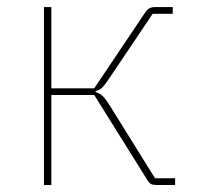

<svg xmlns="http://www.w3.org/2000/svg" viewBox="-20 -526 560 546"><path d="M105 0V-505.9H126V-274.9H248L391.1 -487.8Q397.9 -498 404.3 -502Q410.6 -505.9 420.9 -505.9H471.2V-486.8H414.1L289.1 -300.8Q277.3 -283.2 269.8 -276.1Q262.2 -269 252 -267.1V-264.2Q262.7 -261.2 271.5 -253.2Q280.3 -245.1 292 -226.1L420.9 -19H478V0H423.8Q414.6 0 409.2 -2.9Q403.8 -5.9 398.9 -14.2L248 -255.9H126V0Z"/></svg>

Font: Anuphan Thin
Style: Regular
Weight: 250
Designer: Mike Abbink, Paul van der Laan, Pieter van Rosmalen, Mint Tantisuwanna
Foundry: Bold Monday; Cadson Demak
Version: Version 3.002;hotconv 1.0.109;makeotfexe 2.5.65596